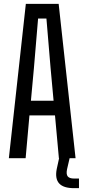

<svg xmlns="http://www.w3.org/2000/svg" viewBox="-20 -820 438 995"><path d="M25.9 0 113.9 -800H284L371.6 0H285.2L265 -221.8H132.6L112.8 0ZM140.2 -297.8H257.7L242.1 -467.7L220.6 -724H177.4L155.8 -467.3ZM389.3 155.1H363.7Q309.2 155.1 286.8 130.8Q264.4 106.6 273.8 56.9L286.2 0H340.7L327.5 56.9Q322.1 82.7 330.9 94Q339.7 105.3 364.5 105.3H389.3Z"/></svg>

Font: Big Shoulders Text SC Thin
Style: Regular
Weight: 100
Designer: Patric King
Foundry: XO Type Co
Version: Version 2.002